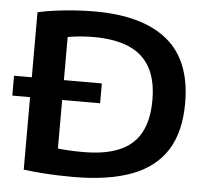

<svg xmlns="http://www.w3.org/2000/svg" viewBox="-53 -804 944 867"><g transform="rotate(5 419.0 -370.5)"><path d="M4 -336V-426H402V-336ZM309 6Q275 6 238 4.8Q201 3.5 162.5 0.5Q124 -2.5 84.5 -7.5V-721Q122 -729.5 166 -735.2Q210 -741 255.2 -744Q300.5 -747 342 -747Q559.5 -747 672 -654.5Q784.5 -562 784.5 -370Q784.5 -239 731.8 -156Q679 -73 573.5 -33.5Q468 6 309 6ZM345 -110Q444 -110 508.5 -137.5Q573 -165 604.5 -222.8Q636 -280.5 636 -371Q636 -460.5 604 -518.2Q572 -576 507.8 -603.8Q443.5 -631.5 346.5 -631.5Q319.5 -631.5 289.2 -629Q259 -626.5 230 -621.5V-116Q254.5 -113 282 -111.5Q309.5 -110 345 -110Z"/></g></svg>

Font: Encode Sans SC Expanded SemiBold
Style: Regular
Weight: 600
Width: 7
Designer: Multiple Designers
Foundry: Impallari Type
Version: Version 3.002